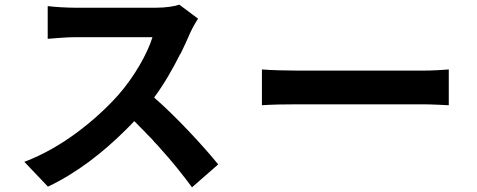

<svg xmlns="http://www.w3.org/2000/svg" viewBox="-20 -758 2040 821"><path d="M913 -55C854 -128 738 -255 639 -341C682 -399 719 -464 749 -524L754 -532C769 -563 782 -591 793 -617C802 -637 819 -667 827 -678L747 -738C727 -731 689 -725 647 -725H300C270 -725 211 -728 184 -732V-592C205 -593 258 -599 300 -599H632C610 -527 552 -427 486 -352C392 -247 245 -126 84 -66L185 40C308 -18 421 -106 519 -204L526 -211C536 -221 545 -230 554 -240C561 -233 569 -226 576 -218L583 -211C584 -210 586 -208 587 -207L594 -200C600 -194 606 -187 612 -181L619 -174C620 -173 621 -171 623 -170L630 -163C633 -159 637 -155 640 -151L647 -144C648 -142 649 -141 651 -140L658 -132L664 -125C716 -68 762 -10 801 43L913 -55Z M1899 -461C1873 -459 1831 -456 1784 -456H1258C1206 -456 1136 -458 1100 -461V-308C1137 -311 1201 -312 1258 -312H1784C1826 -312 1875 -309 1899 -308V-461Z"/></svg>

Font: Glow Sans TC Normal
Style: Bold
Weight: 700
Designer: Ryoko NISHIZUKA (kana, bopomofo & ideographs); Paul D. Hunt (Latin, Greek & Cyrillic); Sandoll Communications, Soo-young
Version: Version 0.93